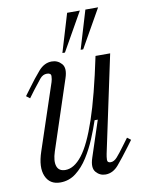

<svg xmlns="http://www.w3.org/2000/svg" viewBox="-86 -821 672 891"><g transform="rotate(-10 250.0 -375.0)"><path d="M126 10Q76 10 57.5 -33Q39 -76 63 -147L166 -456Q170 -468 170.5 -483Q171 -498 151 -498Q132 -498 118 -481Q104 -464 81 -434L55 -399L38 -412L61 -443Q93 -487 120.5 -518.5Q148 -550 183 -550Q211 -550 229.5 -529Q248 -508 233 -463L125 -136Q111 -93 119.5 -68Q128 -43 159 -43Q200 -43 238 -91.5Q276 -140 313 -249Q350 -358 388 -540H457L360 -84Q357 -70 356.5 -56Q356 -42 372 -42Q388 -42 403 -59Q418 -76 440 -106L466 -141L483 -128L460 -97Q428 -54 401 -22Q374 10 339 10Q312 10 294 -11Q276 -32 291 -77L347 -247H332Q319 -208 300.5 -163.5Q282 -119 257 -79.5Q232 -40 199.5 -15Q167 10 126 10ZM325 -580 379 -760H439L337 -580ZM239 -580 293 -760H353L251 -580Z"/></g></svg>

Font: Xanh Mono
Style: Italic
Weight: 400
Italic angle: -12°
Monospace: yes
Designer: Lam Bao, Duy Dao
Foundry: Yellow Type Foundry
Version: Version 3.101; ttfautohint (v1.8.3)